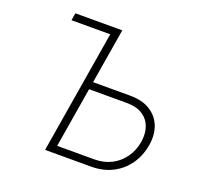

<svg xmlns="http://www.w3.org/2000/svg" viewBox="-126 -867 1046 1007"><g transform="rotate(20 397.0 -364.0)"><path d="M122.1 -686.5 128.9 -727.5H352.1L345.2 -686.5ZM324.7 -419.9H546.4Q613.8 -419.9 657.7 -392.8Q701.7 -365.7 720.5 -318.6Q739.3 -271.5 729.5 -211.9Q719.2 -148.9 685.8 -101.1Q652.3 -53.2 600.1 -26.6Q547.9 0 481 0H224.6L345.2 -727.5H390.6L276.9 -41.5H483.4Q537.1 -41.5 579.1 -63Q621.1 -84.5 648.4 -123Q675.8 -161.6 684.1 -211.4Q691.9 -259.3 678.5 -296.9Q665 -334.5 631.1 -356.2Q597.2 -377.9 543.5 -377.9H317.9Z"/></g></svg>

Font: Inter 17pt ExtraLight
Style: Italic
Weight: 250
Italic angle: -9.3988°
Version: Version 4.001;git-66647c0bb